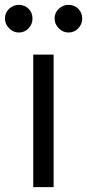

<svg xmlns="http://www.w3.org/2000/svg" viewBox="-60 -770 358 790"><path d="M76.7 0V-545.4H160.6V0ZM17.1 -636.2Q-5.4 -636.2 -22.5 -653.6Q-39.6 -670.9 -39.6 -693.4Q-39.6 -717.8 -22.5 -733.9Q-5.4 -750 17.1 -750Q41.5 -750 57.6 -733.9Q73.7 -717.8 73.7 -693.4Q73.7 -670.9 57.6 -653.6Q41.5 -636.2 17.1 -636.2ZM221.7 -636.2Q199.2 -636.2 181.9 -653.6Q164.6 -670.9 164.6 -693.4Q164.6 -717.8 181.9 -733.9Q199.2 -750 221.7 -750Q246.1 -750 262.2 -733.9Q278.3 -717.8 278.3 -693.4Q278.3 -670.9 262.2 -653.6Q246.1 -636.2 221.7 -636.2Z"/></svg>

Font: Sahel VF Regular
Style: Regular
Weight: 400
Foundry: Saber Rastikerdar (saber.rastikerdar@gmail.com)
Version: Version 3.4.0